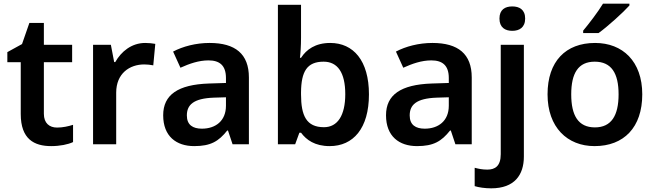

<svg xmlns="http://www.w3.org/2000/svg" viewBox="-20 -786 3568 1046"><path d="M291 -91C249 -91 219 -115 219 -166V-447H373V-542H219V-661H140L100 -546L20 -502V-447H93V-165C93 -28 166 10 259 10C306 10 351 1 378 -12V-106C353 -98 322 -91 291 -91Z M771 -552C697 -552 640 -505 608 -448H602L584 -542H487V0H613V-281C613 -386 686 -435 766 -435C780 -435 802 -433 815 -430L826 -547C812 -550 788 -552 771 -552Z M1122 -552C1047 -552 976 -533 923 -505L963 -417C1012 -439 1062 -457 1116 -457C1176 -457 1211 -430 1211 -361V-334L1117 -331C950 -325 869 -270 869 -158C869 -43 941 10 1038 10C1128 10 1171 -16 1218 -75H1222L1247 0H1336V-364C1336 -492 1262 -552 1122 -552ZM1145 -254 1211 -256V-210C1211 -127 1154 -85 1080 -85C1031 -85 998 -105 998 -157C998 -215 1034 -250 1145 -254Z M1620 -580V-760H1494V0H1588L1611 -63H1620C1649 -24 1695 10 1776 10C1904 10 1990 -86 1990 -272C1990 -456 1905 -552 1779 -552C1698 -552 1649 -516 1620 -471H1614C1617 -493 1620 -537 1620 -580ZM1743 -450C1819 -450 1861 -391 1861 -273C1861 -157 1819 -93 1745 -93C1649 -93 1620 -156 1620 -272V-283C1621 -396 1652 -450 1743 -450Z M2336 -552C2261 -552 2190 -533 2137 -505L2177 -417C2226 -439 2276 -457 2330 -457C2390 -457 2425 -430 2425 -361V-334L2331 -331C2164 -325 2083 -270 2083 -158C2083 -43 2155 10 2252 10C2342 10 2385 -16 2432 -75H2436L2461 0H2550V-364C2550 -492 2476 -552 2336 -552ZM2359 -254 2425 -256V-210C2425 -127 2368 -85 2294 -85C2245 -85 2212 -105 2212 -157C2212 -215 2248 -250 2359 -254Z M2701 -685C2701 -636 2732 -618 2771 -618C2809 -618 2841 -636 2841 -685C2841 -734 2809 -751 2771 -751C2732 -751 2701 -734 2701 -685ZM2656 240C2783 240 2834 167 2834 67V-542H2708V54C2708 120 2676 138 2635 138C2608 138 2589 134 2566 128V228C2588 235 2622 240 2656 240Z M3409 -756V-766H3265C3238 -721 3188 -656 3157 -619V-606H3241C3290 -641 3376 -719 3409 -756ZM3479 -272C3479 -452 3372 -552 3222 -552C3062 -552 2963 -452 2963 -272C2963 -92 3071 10 3219 10C3379 10 3479 -92 3479 -272ZM3092 -272C3092 -387 3130 -450 3220 -450C3311 -450 3350 -387 3350 -272C3350 -157 3311 -92 3221 -92C3130 -92 3092 -157 3092 -272Z"/></svg>

Font: Noto Sans Arabic SemBd
Style: Regular
Weight: 600
Designer: Monotype Design Team, Nadine Chahine, Nizar Qandah and Khaled Hosny
Foundry: Monotype Imaging Inc.
Version: Version 2.012